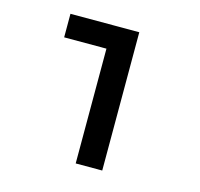

<svg xmlns="http://www.w3.org/2000/svg" viewBox="-82 -607 726 696"><g transform="rotate(15 281.0 -259.5)"><path d="M258.8 0V-519H358.4V0ZM100.1 -430.7V-519H358.4V-430.7Z"/></g></svg>

Font: Reddit Mono Medium
Style: Regular
Weight: 500
Monospace: yes
Designer: Stephen Hutchings
Foundry: Reddit
Version: Version 1.014